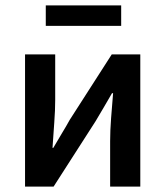

<svg xmlns="http://www.w3.org/2000/svg" viewBox="-20 -693 614 713"><path d="M73 0V-491H185V-322Q185 -284 181.5 -237.5Q178 -191 175 -144H178Q191 -167 209 -196.5Q227 -226 239 -248L395 -491H501V0H389V-169Q389 -207 392.5 -253.5Q396 -300 400 -347H396Q383 -324 365.5 -294.5Q348 -265 335 -243L179 0ZM150 -597V-673H430V-597Z"/></svg>

Font: TT Toshiba Sans Medium
Style: Regular
Weight: 500
Designer: Paul D. Hunt
Foundry: Toshiba Corporation
Version: Version 2.020;PS 2.000;hotconv 1.0.86;makeotf.lib2.5.63406